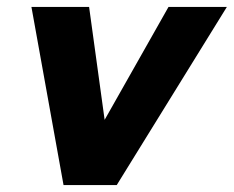

<svg xmlns="http://www.w3.org/2000/svg" viewBox="-20 -536 677 556"><path d="M164 0 71 -516H238L283 -189L468 -516H637L318 0Z"/></svg>

Font: Red Hat Mono
Style: Italic
Weight: 400
Italic angle: -12°
Monospace: yes
Designer: Pentagram, MCKL
Foundry: MCKL
Version: Version 1.030